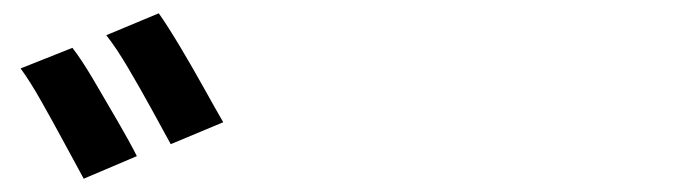

<svg xmlns="http://www.w3.org/2000/svg" viewBox="-20 -869 1040 289"><path d="M89 -797Q103 -779 121.5 -747.5Q140 -716 158 -685Q176 -654 186 -634L106 -600Q94 -622 77 -653.5Q60 -685 42.5 -716Q25 -747 11 -766ZM219 -849Q233 -829 251.5 -798Q270 -767 287.5 -735.5Q305 -704 316 -685L237 -652Q225 -674 208 -705Q191 -736 173 -766.5Q155 -797 140 -816Z"/></svg>

Font: Noto Sans JP Thin SemiBold
Style: Regular
Weight: 600
Version: Version 2.004-H2;hotconv 1.0.118;makeotfexe 2.5.65603